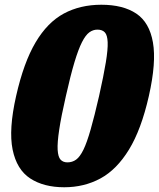

<svg xmlns="http://www.w3.org/2000/svg" viewBox="-20 -780 670 810"><path d="M48 -375Q80 -516.5 130 -601Q180 -685.5 249.2 -722.8Q318.5 -760 407.5 -760Q499 -760 554.8 -722.8Q610.5 -685.5 625.2 -601Q640 -516.5 608 -375Q576 -233.5 524.2 -149Q472.5 -64.5 403.8 -27.2Q335 10 251 10Q164.5 10 107.5 -27.2Q50.5 -64.5 33.2 -149Q16 -233.5 48 -375ZM258 -375Q238 -288 229.8 -233Q221.5 -178 223.2 -148Q225 -118 235.5 -106.5Q246 -95 264.5 -95Q285 -95 301 -106.5Q317 -118 331.8 -148Q346.5 -178 362.2 -233Q378 -288 398 -375Q417.5 -462 426.5 -517Q435.5 -572 434.2 -602Q433 -632 422.2 -643.5Q411.5 -655 391 -655Q372.5 -655 356.8 -643.5Q341 -632 325.8 -602Q310.5 -572 294 -517Q277.5 -462 258 -375Z"/></svg>

Font: Besley* Narrow Fatface
Style: Italic
Weight: 900
Width: 4
Italic angle: -13°
Designer: Owen Earl
Foundry: indestructible type*
Version: Version 3.000; ttfautohint (v1.8.3)